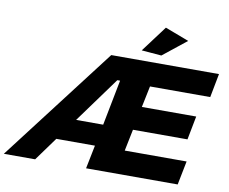

<svg xmlns="http://www.w3.org/2000/svg" viewBox="-153 -1040 1384 1160"><g transform="rotate(10 539.0 -460.0)"><path d="M775 -750 653 -760 773 -920.5 919.5 -865ZM1007.5 0H445.5L474.5 -144H237.5L133 0H-59L476.5 -700H1137.5L1109.5 -554H740L713 -423.5H1046.5L1018.5 -278.5H684L657 -146H1036.5ZM501.5 -277.5 556 -557H539L335.5 -277.5Z"/></g></svg>

Font: Argentum Sans
Style: Bold Italic
Weight: 700
Italic angle: -11°
Designer: Julieta Ulanovsky (font), Cristiano Sobral (main changes and remaster)
Foundry: Julieta Ulanovsky (font), Cristiano Sobral (main changes and remaster)
Version: Version 2.007;June 15, 2022;FontCreator 14.0.0.2814 64-bit; 